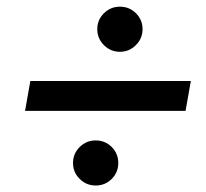

<svg xmlns="http://www.w3.org/2000/svg" viewBox="-20 -638 626 584"><path d="M56.2 -300.8 72.3 -391.6H560.5L544.4 -300.8ZM271 -73.7Q242.7 -73.7 222.4 -93.8Q202.1 -113.8 202.1 -142.1Q202.1 -170.9 222.4 -190.9Q242.7 -210.9 271 -210.9Q299.8 -210.9 319.8 -190.9Q339.8 -170.9 339.8 -142.1Q339.8 -113.8 319.8 -93.8Q299.8 -73.7 271 -73.7ZM344.7 -480.5Q316.4 -480.5 296.1 -500.7Q275.9 -521 275.9 -549.3Q275.9 -577.6 296.1 -597.7Q316.4 -617.7 344.7 -617.7Q373.5 -617.7 393.6 -597.7Q413.6 -577.6 413.6 -549.3Q413.6 -521 393.3 -500.7Q373 -480.5 344.7 -480.5Z"/></svg>

Font: Cascadia Code NF
Style: Italic
Weight: 400
Italic angle: -10°
Monospace: yes
Designer: Aaron Bell
Foundry: Saja Typeworks
Version: Version 2404.023; ttfautohint (v1.8.4)